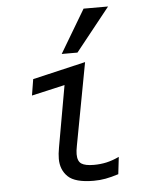

<svg xmlns="http://www.w3.org/2000/svg" viewBox="-56 -853 712 910"><g transform="rotate(-5 300.0 -398.5)"><path d="M197 -108Q197 -131 202.5 -161L254.5 -454L96.5 -418L109 -495L361 -554L287.5 -161Q283 -138.5 283 -122.5Q283 -89 301.2 -77Q319.5 -65 360 -65Q391.5 -65 420 -71.2Q448.5 -77.5 481 -92.5L471.5 -11Q437 0 409.8 5Q382.5 10 353.5 10Q265 10 231 -22.8Q197 -55.5 197 -108ZM254 -602 376 -807H492.5L329 -602Z"/></g></svg>

Font: JuliaMono
Style: Italic
Weight: 400
Italic angle: -9°
Monospace: yes
Designer: cormullion
Foundry: corm
Version: Version 0.057; ttfautohint (v1.8.4)